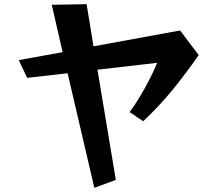

<svg xmlns="http://www.w3.org/2000/svg" viewBox="-20 -826 1040 920"><path d="M432 74 304 -475 110 -453 70 -538 280 -576 228 -803 395 -806 428 -604 843 -680 932 -562Q871 -474 806.5 -395Q742 -316 666 -245L601 -289Q626 -322 650.5 -363Q675 -404 696.5 -446Q718 -488 733 -525L447 -492L535 36Z"/></svg>

Font: RocknRoll One
Style: Regular
Weight: 400
Designer: Fontworks Inc.
Foundry: Fontworks Inc.
Version: Version 1.100